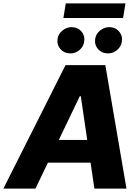

<svg xmlns="http://www.w3.org/2000/svg" viewBox="-56 -1111 820 1131"><path d="M152.8 0H-36.1L330.1 -727.5H564.5L689 0H500L419.9 -544.4H414.1ZM175.8 -286.6H570.8L547.9 -152.8H152.3ZM359.4 -796.4Q322.3 -796.4 300 -822.3Q277.8 -848.1 283.2 -883.8Q288.1 -912.1 312 -931.4Q335.9 -950.7 365.7 -951.2Q402.3 -950.7 424.1 -925Q445.8 -899.4 439.5 -863.8Q435.5 -835.9 412.1 -816.2Q388.7 -796.4 359.4 -796.4ZM580.6 -796.4Q543.9 -796.4 521.5 -822.3Q499 -848.1 504.9 -883.8Q509.8 -912.1 533.7 -931.4Q557.6 -950.7 586.9 -951.2Q624 -950.7 645.8 -925Q667.5 -899.4 661.6 -863.8Q656.7 -835.9 633.5 -816.2Q610.4 -796.4 580.6 -796.4ZM683.1 -1090.8 668.9 -1004.9H317.4L331.5 -1090.8Z"/></svg>

Font: Inter Tight ExtraBold
Style: Italic
Weight: 800
Italic angle: -9.39999°
Designer: Rasmus Andersson
Foundry: rsms
Version: Version 3.004